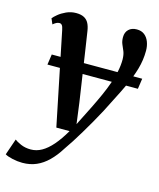

<svg xmlns="http://www.w3.org/2000/svg" viewBox="-157 -641 808 975"><g transform="rotate(15 247.0 -153.0)"><path d="M75 -454Q71.5 -472 66.2 -478.5Q61 -485 53 -485Q44.5 -485 36.8 -481Q29 -477 19.5 -469L7 -498Q13.5 -506.5 30 -520.2Q46.5 -534 70.5 -545Q94.5 -556 122 -556Q148 -556 164 -547.2Q180 -538.5 188.2 -522.5Q196.5 -506.5 200 -483.5Q206.5 -440.5 213.5 -395.2Q220.5 -350 227.2 -303.8Q234 -257.5 241 -211.8Q248 -166 254.5 -121.5L269 -11.5L321 -115Q340.5 -154.5 356.8 -190.8Q373 -227 384.8 -260.8Q396.5 -294.5 403.2 -326.2Q410 -358 410 -389Q409.5 -414.5 402.8 -431Q396 -447.5 389.2 -462.8Q382.5 -478 382.5 -499.5Q382.5 -525 398.2 -540.2Q414 -555.5 441 -555.5Q465.5 -555.5 481.5 -542.8Q497.5 -530 505.5 -508.8Q513.5 -487.5 513.5 -462.5Q513.5 -413.5 499.8 -366Q486 -318.5 464.2 -272Q442.5 -225.5 418.5 -179.5Q402.5 -146.5 384.5 -112.5Q366.5 -78.5 347.5 -45.5Q328.5 -12.5 310 18.5Q291.5 49.5 274.2 76.5Q257 103.5 242 124.5Q216.5 165.5 188 193.2Q159.5 221 126.8 235.2Q94 249.5 53.5 249.5Q28 249.5 1.2 243.5Q-25.5 237.5 -38.5 229.5L-9 144Q1 152.5 24.5 162.8Q48 173 77 173Q107 173 134.5 157.5Q162 142 189.2 110.8Q216.5 79.5 244 32H174.5ZM531.5 -320.5 523.5 -265.5H48L56 -320.5Z"/></g></svg>

Font: Merriweather 48pt SemiBold
Style: Italic
Weight: 600
Italic angle: -7.8°
Designer: Eben Sorkin
Foundry: Eben Sorkin
Version: Version 2.101